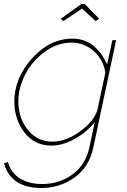

<svg xmlns="http://www.w3.org/2000/svg" viewBox="-42 -721 638 964"><path d="M263 -627 367 -701H383L456 -627L438 -615L370 -678L276 -615ZM-22 99 -2 93Q14 149 60 176Q106 203 170 203Q255 203 321 155.5Q387 108 406 22L434 -108Q392 -56 332 -23Q272 10 216 10Q132 10 81 -55.5Q30 -121 30 -211Q30 -329 119 -428Q208 -527 322 -527Q436 -527 496 -398L522 -519H541L426 22Q405 119 331 171Q257 223 166 223Q13 223 -22 99ZM447 -169 487 -356Q477 -421 429 -464Q381 -507 318 -507Q245 -507 182 -460.5Q119 -414 84.5 -346.5Q50 -279 50 -213Q50 -129 97.5 -69.5Q145 -10 221 -10Q289 -10 359.5 -61Q430 -112 447 -169Z"/></svg>

Font: Raleway-v4020 Thin
Style: Italic
Weight: 250
Italic angle: -12°
Designer: Matt McInerney, Pablo Impallari, Rodrigo Fuenzalida
Foundry: Matt McInerney, Pablo Impallari, Rodrigo Fuenzalida
Version: Version 4.020;PS 004.020;hotconv 1.0.88;makeotf.lib2.5.64775